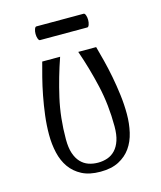

<svg xmlns="http://www.w3.org/2000/svg" viewBox="-105 -747 702 839"><g transform="rotate(-15 246.0 -328.0)"><path d="M70 0ZM246 15Q196 15 162.5 -2.5Q129 -20 108.5 -49Q88 -78 79 -117Q70 -156 70 -199Q70 -242 75.5 -286Q81 -330 89 -371.5Q97 -413 106.5 -450Q116 -487 124 -516H205Q176 -433 156 -345.5Q136 -258 136 -161Q136 -123 144.5 -97.5Q153 -72 168 -56Q183 -40 203 -33Q223 -26 246 -26Q269 -26 289 -33Q309 -40 324 -56Q339 -72 347.5 -97.5Q356 -123 356 -161Q356 -258 336 -345.5Q316 -433 287 -516H368Q376 -487 385.5 -450Q395 -413 403 -371.5Q411 -330 416.5 -286Q422 -242 422 -199Q422 -156 413 -117Q404 -78 383.5 -49Q363 -20 329.5 -2.5Q296 15 246 15ZM353 -671Q358 -671 361.5 -661.5Q365 -652 365 -640Q365 -628 361.5 -618.5Q358 -609 353 -609H139Q134 -609 130.5 -618.5Q127 -628 127 -640Q127 -652 130.5 -661.5Q134 -671 139 -671Z"/></g></svg>

Font: Combo
Style: Regular
Weight: 400
Designer: Eduardo Rodriguez Tunni
Foundry: Eduardo Rodriguez Tunni
Version: Version 1.001